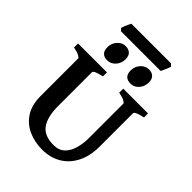

<svg xmlns="http://www.w3.org/2000/svg" viewBox="-268 -1064 1203 1203"><g transform="rotate(45 334.0 -462.0)"><path d="M641.1 -579.6Q573.7 -565.4 573.7 -549.3V-255.9Q573.7 -170.4 542.7 -109.9Q511.7 -49.3 457.3 -17.3Q402.8 14.6 332.5 14.6Q265.6 14.6 210 -10.3Q154.3 -35.2 121.1 -86.4Q87.9 -137.7 87.9 -216.8V-549.3Q87.9 -555.2 72 -564Q56.2 -572.8 21 -579.6V-615.2H277.3V-579.6Q210 -565.4 210 -549.3V-248.5Q210 -154.8 244.6 -105.5Q279.3 -56.2 362.8 -56.2Q409.2 -56.2 436.5 -82.8Q463.9 -109.4 476.1 -152.1Q488.3 -194.8 488.3 -243.2V-549.3Q488.3 -555.2 472.4 -564Q456.5 -572.8 421.4 -579.6V-615.2H641.1ZM301.8 -755.9Q301.8 -720.2 279.1 -694.8Q256.3 -669.4 225.1 -669.4Q167.5 -669.4 167.5 -729Q167.5 -764.6 190.7 -789.8Q213.9 -814.9 243.7 -814.9Q271 -814.9 286.4 -800Q301.8 -785.2 301.8 -755.9ZM507.8 -755.9Q507.8 -720.2 485.4 -694.8Q462.9 -669.4 431.6 -669.4Q373.5 -669.4 373.5 -729Q373.5 -764.6 396.7 -789.8Q419.9 -814.9 450.2 -814.9Q477.1 -814.9 492.4 -800Q507.8 -785.2 507.8 -755.9ZM536.1 -923.8Q534.2 -916.5 528.6 -903.3Q522.9 -890.1 517.3 -877.4Q511.7 -864.7 509.3 -859.4H157.7L142.6 -875Q144 -881.8 149.4 -894.8Q154.8 -907.7 160.6 -920.2Q166.5 -932.6 169.9 -939H520.5Z"/></g></svg>

Font: Gentium Plus
Style: Bold
Weight: 700
Designer: Victor Gaultney, Annie Olsen, Iska Routamaa, Becca Hirsbrunner
Foundry: SIL International
Version: Version 6.101